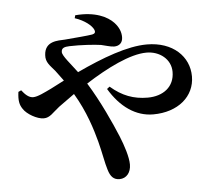

<svg xmlns="http://www.w3.org/2000/svg" viewBox="-58 -864 1115 995"><g transform="rotate(-5 500.0 -366.0)"><path d="M56 -435 41 -428C35 -383 40 -361 55 -339C73 -310 126 -280 160 -280C193 -280 209 -305 245 -333L327 -392C385 -295 414 -199 431 -135C447 -74 455 -21 466 13C477 51 494 68 524 68C560 68 584 39 584 -3C584 -42 564 -103 544 -152C515 -222 462 -340 400 -440C511 -511 634 -573 720 -573C788 -573 846 -528 846 -462C846 -384 787 -340 706 -340C634 -340 574 -362 514 -414L500 -403C558 -306 637 -251 727 -251C857 -251 944 -326 944 -430C944 -533 861 -615 725 -615C624 -615 492 -566 358 -503C324 -549 283 -594 283 -614C283 -636 300 -640 325 -641C382 -643 456 -638 489 -633C509 -629 537 -619 556 -619C582 -619 601 -634 601 -664C601 -691 591 -716 568 -741C537 -774 473 -807 369 -798L365 -783C417 -766 452 -736 461 -715C467 -701 462 -694 448 -691C425 -687 364 -682 305 -677C268 -675 200 -679 196 -606C193 -568 217 -549 241 -520L281 -466L211 -430C175 -413 139 -394 115 -394C92 -394 73 -413 56 -435Z"/></g></svg>

Font: Noto Serif CJK TC
Style: Bold
Weight: 700
Designer: Ryoko NISHIZUKA 西塚涼子 (kana & ideographs); Frank Grießhammer (Latin, Greek & Cyrillic); Wenlong ZHANG 张文龙 (bopomofo); San
Foundry: Adobe
Version: Version 2.001;hotconv 1.1.0;makeotfexe 2.6.0